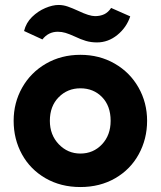

<svg xmlns="http://www.w3.org/2000/svg" viewBox="-20 -742 648 774"><path d="M35 -255Q35 -328 69.5 -389Q104 -450 165.5 -485.5Q227 -521 304 -521Q381 -521 442.5 -485.5Q504 -450 538.5 -389Q573 -328 573 -255Q573 -182 539.5 -120.5Q506 -59 444.5 -23.5Q383 12 304 12Q225 12 163.5 -23.5Q102 -59 68.5 -120Q35 -181 35 -255ZM426 -255Q426 -315 391.5 -350.5Q357 -386 304 -386Q252 -386 216.5 -350Q181 -314 181 -255Q181 -198 217 -160.5Q253 -123 304 -123Q356 -123 391 -160Q426 -197 426 -255ZM281 -595Q259 -605 244 -609.5Q229 -614 213 -614Q175 -614 151 -583L77 -617Q85 -650 109 -673.5Q133 -697 162.5 -709.5Q192 -722 216 -722Q235 -722 253.5 -715.5Q272 -709 296 -698Q340 -677 363 -677Q384 -677 400 -684.5Q416 -692 428 -710L505 -676Q490 -631 453 -601Q416 -571 371 -571Q347 -571 326.5 -577Q306 -583 281 -595Z"/></svg>

Font: Arvo
Style: Bold
Weight: 700
Designer: Anton Koovit (Cyrillic Expansion: Cyreal)
Foundry: Anton Koovit, Yassin Baggar
Version: Version 3.000